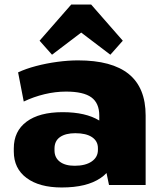

<svg xmlns="http://www.w3.org/2000/svg" viewBox="-20 -818 719 849"><path d="M253 11Q154 11 97.5 -31Q41 -73 41 -148V-162Q41 -238 97.5 -280Q154 -322 257 -322Q359 -322 419 -285V-307Q419 -362 384 -387.5Q349 -413 272 -413Q225 -413 177 -401.5Q129 -390 85 -369L60 -498Q94 -514 139.5 -526Q185 -538 233.5 -544.5Q282 -551 325 -551Q475 -551 549.5 -490.5Q624 -430 624 -307V0H462L451 -53Q440 -41 425 -31Q364 11 253 11ZM310 -85Q358 -85 385.5 -104Q413 -123 413 -155V-163Q413 -194 387 -211.5Q361 -229 313 -229Q270 -229 245.5 -212Q221 -195 221 -161V-153Q221 -121 244.5 -103Q268 -85 310 -85ZM155 -638 295 -798H383L523 -638L468 -576L339 -674L210 -576Z"/></svg>

Font: Pathway Extreme 8pt Thin 12pt ExtraBold
Style: Regular
Weight: 800
Version: Version 1.001;gftools[0.9.26]